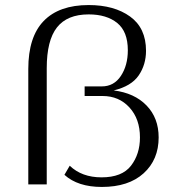

<svg xmlns="http://www.w3.org/2000/svg" viewBox="-20 -730 707 760"><path d="M235 -38 256 -74Q304 -28 382 -28Q463 -28 498.5 -74Q534 -120 534 -186Q534 -259 492.5 -304.5Q451 -350 386 -350H315V-388H383Q431 -388 458.5 -429.5Q486 -471 486 -531Q486 -605 444 -639Q402 -673 331 -673Q246 -673 205.5 -621.5Q165 -570 165 -460V0H92V-457Q92 -584 153 -647Q214 -710 331 -710Q432 -710 495 -664.5Q558 -619 558 -529Q558 -474 529 -431.5Q500 -389 430 -372Q512 -362 560 -312.5Q608 -263 608 -186Q608 -98 548.5 -44Q489 10 383 10Q288 10 235 -38Z"/></svg>

Font: Fahkwang Light
Style: Regular
Weight: 300
Version: Version 1.000; ttfautohint (v1.6)